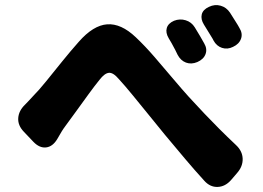

<svg xmlns="http://www.w3.org/2000/svg" viewBox="-20 -758 1040 758"><path d="M74 -238Q50 -263 52 -292Q54 -321 79 -345Q81 -347 91.5 -358Q102 -369 111 -379Q133 -401 162.5 -437.5Q192 -474 225.5 -515.5Q259 -557 291 -593Q348 -658 403 -662Q458 -666 516 -611Q553 -576 590.5 -532.5Q628 -489 663 -447.5Q698 -406 726 -375Q759 -339 787.5 -309Q816 -279 845.5 -249.5Q875 -220 911 -186Q937 -162 938 -131.5Q939 -101 916 -75L892 -47Q869 -21 839 -20Q809 -19 786 -45Q746 -89 711.5 -130Q677 -171 631 -226Q601 -263 568 -303.5Q535 -344 504 -382Q473 -420 449 -446Q427 -472 410 -470.5Q393 -469 373 -443Q355 -421 329.5 -386Q304 -351 278 -315Q252 -279 232 -252Q225 -242 216.5 -227Q208 -212 206 -209Q188 -179 162 -176Q136 -173 112 -198ZM667 -676Q690 -685 713 -678Q736 -671 749 -650Q757 -637 769.5 -616Q782 -595 786 -587Q799 -565 791.5 -544.5Q784 -524 759 -513Q735 -503 714 -511Q693 -519 681 -542Q679 -547 672 -560.5Q665 -574 657.5 -587.5Q650 -601 646 -607Q633 -629 638.5 -647.5Q644 -666 667 -676ZM805 -731Q828 -742 851 -735.5Q874 -729 888 -708Q896 -695 908.5 -675.5Q921 -656 925 -648Q939 -626 931.5 -605Q924 -584 900 -573Q878 -562 856.5 -569Q835 -576 823 -598Q821 -603 813 -615.5Q805 -628 797 -641.5Q789 -655 785 -661Q772 -682 776.5 -701Q781 -720 805 -731Z"/></svg>

Font: Chiron GoRound TC H
Style: Regular
Weight: 900
Designer: Ryoko NISHIZUKA 西塚涼子 (kana, bopomofo & ideographs); Paul D. Hunt (Latin, Greek & Cyrillic); Sandoll Communications 산돌커뮤니
Foundry: Adobe
Version: Version 1.000;hotconv 1.1.1;makeotfexe 2.6.0